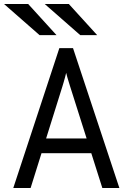

<svg xmlns="http://www.w3.org/2000/svg" viewBox="-24 -941 660 961"><path d="M42.5 0 273 -700H341.5L573.5 0H488.2L326.5 -509.8Q324.8 -515.5 320.8 -528.4Q316.8 -541.4 312.8 -554.9Q308.9 -568.4 307.2 -576.5Q305.5 -568.4 301.8 -554.9Q298 -541.4 294.4 -528.6Q290.9 -515.9 288.8 -509.8L129.2 0ZM159 -174.2 182.8 -247.8H432.5L456.2 -174.2ZM377.8 -765 199.8 -921H320.5L462.5 -765ZM174.2 -765 -3.8 -921H117L259 -765Z"/></svg>

Font: Overpass Mono Light
Style: Regular
Weight: 300
Monospace: yes
Designer: Delve Withrington, Dave Bailey
Foundry: Delve Fonts LLC
Version: Version 4.000